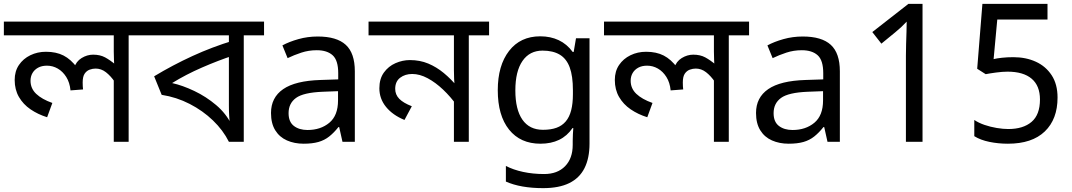

<svg xmlns="http://www.w3.org/2000/svg" viewBox="-30 -734 5551 994"><path d="M741 -622V-551H636V0H559V-335L565 -309Q543 -341 518.5 -360Q494 -379 465 -379Q450 -379 434.5 -373.5Q419 -368 408.5 -353Q398 -338 398 -307Q398 -296 398.5 -287.5Q399 -279 400 -271L335 -266Q331 -307 313 -335.5Q295 -364 269 -379Q243 -394 213 -394Q186 -394 167 -383.5Q148 -373 138 -355.5Q128 -338 128 -316Q128 -276 157.5 -248Q187 -220 241 -201L214 -127Q166 -142 128 -168Q90 -194 68 -232Q46 -270 46 -320Q46 -365 68 -397.5Q90 -430 127 -448Q164 -466 208 -466Q261 -466 299 -446.5Q337 -427 369 -384L354 -383Q364 -416 392.5 -433.5Q421 -451 452 -451Q488 -451 514 -437Q540 -423 571 -397L562 -382Q561 -403 560 -424Q559 -445 559 -467V-551H-10V-622Z M1337 -622V-551H1232V0H1155Q1125 -60 1072.5 -110.5Q1020 -161 952 -196Q884 -231 807 -243L768 -339Q864 -397 966.5 -444Q1069 -491 1178 -524L1155 -482V-551H721V-622ZM1155 -474 1176 -446Q1100 -421 1016 -384.5Q932 -348 861 -304Q915 -292 976 -263Q1037 -234 1089 -190Q1141 -146 1169 -88H1160Q1158 -111 1156.5 -134Q1155 -157 1155 -189Z M1615 -545Q1713 -545 1760 -502Q1807 -459 1807 -365V0H1743L1726 -76H1722Q1699 -47 1674.5 -27.5Q1650 -8 1618.5 1Q1587 10 1542 10Q1494 10 1455.5 -7Q1417 -24 1395 -59.5Q1373 -95 1373 -149Q1373 -229 1436 -272.5Q1499 -316 1630 -320L1721 -323V-355Q1721 -422 1692 -448Q1663 -474 1610 -474Q1568 -474 1530 -461.5Q1492 -449 1459 -433L1432 -499Q1467 -518 1515 -531.5Q1563 -545 1615 -545ZM1641 -259Q1541 -255 1502.5 -227Q1464 -199 1464 -148Q1464 -103 1491.5 -82Q1519 -61 1562 -61Q1630 -61 1675 -98.5Q1720 -136 1720 -214V-262Z M2502 -622V-551H2397V0H2320V-243L2336 -187Q2303 -233 2264 -270Q2225 -307 2184 -329Q2143 -351 2104 -351Q2067 -351 2041.5 -331.5Q2016 -312 2016 -274Q2016 -244 2037 -222.5Q2058 -201 2102 -184L2064 -113Q2003 -138 1968.5 -180.5Q1934 -223 1934 -277Q1934 -326 1957.5 -358.5Q1981 -391 2017.5 -407Q2054 -423 2092 -423Q2144 -423 2187 -405Q2230 -387 2267.5 -356Q2305 -325 2339 -284L2325 -280Q2322 -303 2321 -325.5Q2320 -348 2320 -371V-551H1878V-622Z M2767 -546Q2820 -546 2862.5 -526Q2905 -506 2935 -465H2940L2952 -536H3022V9Q3022 85 2996 136.5Q2970 188 2917 214Q2864 240 2782 240Q2724 240 2675.5 231.5Q2627 223 2589 206V125Q2627 145 2678 156Q2729 167 2787 167Q2856 167 2895.5 126.5Q2935 86 2935 16V-5Q2935 -17 2936 -39.5Q2937 -62 2938 -71H2934Q2906 -30 2864.5 -10Q2823 10 2768 10Q2664 10 2605.5 -63Q2547 -136 2547 -267Q2547 -395 2605.5 -470.5Q2664 -546 2767 -546ZM2779 -472Q2712 -472 2675 -418.5Q2638 -365 2638 -266Q2638 -167 2674.5 -114.5Q2711 -62 2781 -62Q2822 -62 2851 -72.5Q2880 -83 2899 -105.5Q2918 -128 2927 -163Q2936 -198 2936 -246V-267Q2936 -340 2919.5 -385Q2903 -430 2868 -451Q2833 -472 2779 -472Z M3848 -622V-551H3743V0H3666V-335L3672 -309Q3650 -341 3625.5 -360Q3601 -379 3572 -379Q3557 -379 3541.5 -373.5Q3526 -368 3515.5 -353Q3505 -338 3505 -307Q3505 -296 3505.5 -287.5Q3506 -279 3507 -271L3442 -266Q3438 -307 3420 -335.5Q3402 -364 3376 -379Q3350 -394 3320 -394Q3293 -394 3274 -383.5Q3255 -373 3245 -355.5Q3235 -338 3235 -316Q3235 -276 3264.5 -248Q3294 -220 3348 -201L3321 -127Q3273 -142 3235 -168Q3197 -194 3175 -232Q3153 -270 3153 -320Q3153 -365 3175 -397.5Q3197 -430 3234 -448Q3271 -466 3315 -466Q3368 -466 3406 -446.5Q3444 -427 3476 -384L3461 -383Q3471 -416 3499.5 -433.5Q3528 -451 3559 -451Q3595 -451 3621 -437Q3647 -423 3678 -397L3669 -382Q3668 -403 3667 -424Q3666 -445 3666 -467V-551H3097V-622Z M4126 -545Q4224 -545 4271 -502Q4318 -459 4318 -365V0H4254L4237 -76H4233Q4210 -47 4185.5 -27.5Q4161 -8 4129.5 1Q4098 10 4053 10Q4005 10 3966.5 -7Q3928 -24 3906 -59.5Q3884 -95 3884 -149Q3884 -229 3947 -272.5Q4010 -316 4141 -320L4232 -323V-355Q4232 -422 4203 -448Q4174 -474 4121 -474Q4079 -474 4041 -461.5Q4003 -449 3970 -433L3943 -499Q3978 -518 4026 -531.5Q4074 -545 4126 -545ZM4152 -259Q4052 -255 4013.5 -227Q3975 -199 3975 -148Q3975 -103 4002.5 -82Q4030 -61 4073 -61Q4141 -61 4186 -98.5Q4231 -136 4231 -214V-262Z M4660 0V-446Q4660 -474 4661 -506.5Q4662 -539 4663 -569.5Q4664 -600 4664 -622Q4648 -605 4636.5 -594.5Q4625 -584 4605 -567L4533 -508L4486 -568L4673 -714H4746V0Z M5188 10Q5138 10 5092 0.5Q5046 -9 5014 -29V-113Q5036 -98 5066.5 -87.5Q5097 -77 5130 -71.5Q5163 -66 5190 -66Q5267 -66 5310.5 -103Q5354 -140 5354 -219Q5354 -290 5311 -326.5Q5268 -363 5186 -363Q5160 -363 5126.5 -358.5Q5093 -354 5073 -350L5029 -378L5056 -714H5393V-633H5133L5114 -428Q5130 -432 5157.5 -435Q5185 -438 5216 -438Q5281 -438 5332.5 -414.5Q5384 -391 5414.5 -344.5Q5445 -298 5445 -229Q5445 -117 5379 -53.5Q5313 10 5188 10Z"/></svg>

Font: lbangla15
Style: Book
Weight: 400
Designer: Jelle Bosma - Monotype Design Team
Foundry: Monotype Imaging Inc.
Version: Version 2.003